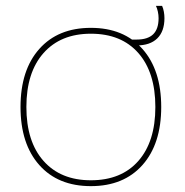

<svg xmlns="http://www.w3.org/2000/svg" viewBox="-20 -625 630 655"><path d="M290 10Q178 10 114 -62Q50 -134 50 -260Q50 -386 114 -458Q178 -530 290 -530Q402 -530 466 -458Q530 -386 530 -260Q530 -134 466 -62Q402 10 290 10ZM290 -10Q394 -10 452 -76Q510 -142 510 -260Q510 -378 452 -444Q394 -510 290 -510Q187 -510 128.5 -444Q70 -378 70 -260Q70 -142 128.5 -76Q187 -10 290 -10ZM423 -470 426 -490H446Q484 -490 502.5 -508Q521 -526 521 -563Q521 -574 518.5 -585.5Q516 -597 512 -605H533Q537 -596 539 -585Q541 -574 541 -563Q541 -518 516.5 -494Q492 -470 446 -470Z"/></svg>

Font: M PLUS 1 Thin
Style: Regular
Weight: 100
Designer: Coji Morishita
Foundry: UNDERFOREST DESIGN
Version: Version 1.001